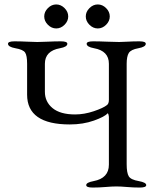

<svg xmlns="http://www.w3.org/2000/svg" viewBox="-20 -839 720 864"><path d="M102 -413V-552Q102 -589 93 -602.5Q84 -616 49 -622Q16 -628 16 -642Q16 -653 45 -653Q74 -653 102 -651.5Q130 -650 148 -650Q167 -650 196 -651.5Q225 -653 254 -653Q283 -653 283 -642Q283 -628 250 -622Q182 -610 182 -552V-426Q182 -381 216.5 -352.5Q251 -324 318 -324Q359 -324 402 -338.5Q445 -353 461 -366Q470 -372 470 -390V-552Q470 -610 403 -622Q370 -628 370 -642Q370 -653 399 -653Q427 -653 460.5 -651.5Q494 -650 516 -650Q532 -650 555 -651.5Q578 -653 607 -653Q636 -653 636 -642Q636 -628 603 -622Q569 -616 559.5 -600.5Q550 -585 550 -552V-100Q550 -61 559.5 -45.5Q569 -30 605 -24Q638 -18 638 -6Q638 5 609 5Q580 5 551.5 2.5Q523 0 504 0Q484 0 455 2.5Q426 5 397 5Q368 5 368 -6Q368 -18 401 -24Q470 -37 470 -98V-313Q468 -330 464 -329Q452 -314 403 -296.5Q354 -279 294 -279Q102 -279 102 -413ZM195.5 -802.5Q212 -819 233 -819Q254 -819 270.5 -802.5Q287 -786 287 -765Q287 -744 270.5 -727.5Q254 -711 233 -711Q212 -711 195.5 -727.5Q179 -744 179 -765Q179 -786 195.5 -802.5ZM382.5 -802.5Q399 -819 420 -819Q441 -819 457.5 -802.5Q474 -786 474 -765Q474 -744 457.5 -727.5Q441 -711 420 -711Q399 -711 382.5 -727.5Q366 -744 366 -765Q366 -786 382.5 -802.5Z"/></svg>

Font: EB Garamond 08
Style: Regular
Weight: 400
Version: Version 0.016 ; ttfautohint (v1.5)